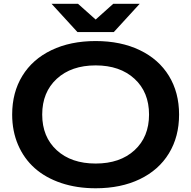

<svg xmlns="http://www.w3.org/2000/svg" viewBox="-20 -986 1020 1024"><path d="M490.2 18.1Q389.2 18.1 305.9 -10Q222.7 -38.1 165.3 -89.1Q107.9 -140.1 76.4 -213.4Q44.9 -286.6 44.9 -375Q44.9 -492.7 99.1 -581.3Q153.3 -669.9 254.4 -718.5Q355.5 -767.1 490.2 -767.1Q624.5 -767.1 725.6 -718.5Q826.7 -669.9 880.9 -581.3Q935.1 -492.7 935.1 -375Q935.1 -256.8 880.9 -168Q826.7 -79.1 725.8 -30.5Q625 18.1 490.2 18.1ZM774.9 -375Q774.9 -494.6 697.3 -565.9Q619.6 -637.2 490.2 -637.2Q360.4 -637.2 282.7 -565.7Q205.1 -494.1 205.1 -375Q205.1 -255.9 282.7 -184.8Q360.4 -113.8 490.2 -113.8Q620.1 -113.8 697.5 -184.8Q774.9 -255.9 774.9 -375ZM586.9 -814.9H393.1L254.9 -965.8H396L490.2 -881.8L584 -965.8H725.1Z"/></svg>

Font: Mattone
Style: Regular
Weight: 400
Width: 6
Designer: Nunzio Mazzaferro
Foundry: Collletttivo
Version: Version 2.000;Glyphs 3.2 (3217)